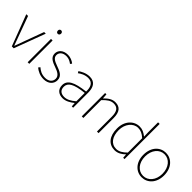

<svg xmlns="http://www.w3.org/2000/svg" viewBox="191 -1924 3066 3066"><g transform="rotate(45 1724.5 -390.5)"><path d="M213 0H256L453 -527H416L291 -187C274 -136 254 -83 236 -37H232C214 -83 195 -136 177 -187L53 -527H13Z M571 0H607V-527H571ZM590 -660C610 -660 626 -675 626 -701C626 -723 610 -739 590 -739C569 -739 554 -723 554 -701C554 -675 569 -660 590 -660Z M940 13C1051 13 1112 -55 1112 -133C1112 -236 1021 -262 937 -294C874 -318 814 -342 814 -405C814 -457 854 -507 941 -507C996 -507 1033 -485 1068 -459L1089 -486C1052 -518 996 -540 943 -540C834 -540 777 -476 777 -403C777 -312 863 -282 943 -253C1005 -231 1075 -200 1075 -131C1075 -71 1030 -20 942 -20C864 -20 815 -50 771 -88L748 -59C795 -20 861 13 940 13Z M1370 13C1440 13 1506 -26 1560 -70H1563L1568 0H1598V-341C1598 -448 1560 -540 1436 -540C1350 -540 1277 -496 1244 -472L1262 -443C1296 -470 1359 -507 1434 -507C1543 -507 1565 -414 1562 -329C1325 -302 1218 -247 1218 -130C1218 -30 1288 13 1370 13ZM1373 -20C1309 -20 1255 -50 1255 -131C1255 -220 1333 -273 1562 -298V-109C1493 -50 1436 -20 1373 -20Z M1793 0H1829V-403C1896 -472 1944 -507 2009 -507C2099 -507 2136 -450 2136 -334V0H2172V-339C2172 -475 2121 -540 2013 -540C1940 -540 1885 -498 1831 -443H1829L1823 -527H1793Z M2545 13C2618 13 2677 -26 2721 -70H2723L2728 0H2758V-794H2722V-573L2725 -474C2671 -516 2627 -540 2563 -540C2435 -540 2327 -432 2327 -262C2327 -84 2413 13 2545 13ZM2548 -20C2431 -20 2365 -118 2365 -262C2365 -398 2450 -507 2561 -507C2616 -507 2664 -487 2722 -435V-111C2664 -53 2609 -20 2548 -20Z M3156 13C3282 13 3390 -88 3390 -262C3390 -439 3282 -540 3156 -540C3030 -540 2922 -439 2922 -262C2922 -88 3030 13 3156 13ZM3156 -20C3044 -20 2960 -118 2960 -262C2960 -407 3044 -507 3156 -507C3268 -507 3353 -407 3353 -262C3353 -118 3268 -20 3156 -20Z"/></g></svg>

Font: Source Han Sans JP ExtraLight
Style: Regular
Weight: 250
Designer: Ryoko NISHIZUKA 西塚涼子 (kana, bopomofo & ideographs); Paul D. Hunt (Latin, Greek & Cyrillic); Sandoll Communications 산돌커뮤니
Foundry: Adobe
Version: Version 2.001;hotconv 1.0.107;makeotfexe 2.5.65593